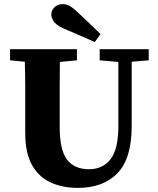

<svg xmlns="http://www.w3.org/2000/svg" viewBox="-20 -897 771 936"><path d="M466 -603V-657H705V-603L622 -596V-283Q622 -124 552.5 -52.5Q483 19 359 19Q285 19 227 -7.5Q169 -34 136 -92.5Q103 -151 103 -248V-357Q103 -416 103 -476Q103 -536 101 -596L29 -603V-657H355V-603L272 -595Q271 -536 271 -476.5Q271 -417 271 -357V-280Q271 -165 307 -118.5Q343 -72 414 -72Q481 -72 519 -121Q557 -170 557 -283V-595ZM470 -731 442 -692Q405 -709 366 -725.5Q327 -742 288 -759Q252 -776 241 -794Q230 -812 230 -826Q230 -846 245.5 -861.5Q261 -877 285 -877Q302 -877 318.5 -868.5Q335 -860 359 -837Q385 -812 413.5 -785.5Q442 -759 470 -731Z"/></svg>

Font: Source Serif Pro
Style: Bold
Weight: 700
Designer: Frank Grießhammer
Foundry: Adobe Systems Incorporated
Version: Version 3.001;hotconv 1.0.111;makeotfexe 2.5.65597